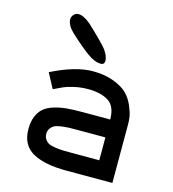

<svg xmlns="http://www.w3.org/2000/svg" viewBox="-111 -842 840 933"><g transform="rotate(15 309.0 -375.0)"><path d="M334 -545Q304 -545 265 -573.5Q226 -602 170 -654Q137 -685 136 -715Q136 -729 146 -739.5Q156 -750 169 -750H170Q183 -750 198.5 -742Q214 -734 223 -726L232 -719Q311 -645 332 -618Q353 -588 354 -566Q354 -545 336 -545ZM309 0Q197 0 137.5 -34Q78 -68 78 -148Q78 -185 89 -211.5Q100 -238 118.5 -254Q137 -270 167.5 -279.5Q198 -289 230.5 -292Q263 -295 309 -295H450Q450 -361 412 -385.5Q374 -410 309 -410Q272 -410 238 -402Q204 -394 190 -387.5Q176 -381 142 -365L102 -440Q222 -500 309 -500Q370 -500 416 -482Q462 -464 484.5 -440.5Q507 -417 520.5 -385Q534 -353 537 -333.5Q540 -314 540 -295V0ZM309 -90H450V-205H309Q281 -205 266 -204.5Q251 -204 229 -201Q207 -198 196 -192.5Q185 -187 176.5 -175.5Q168 -164 168 -148Q168 -131 176.5 -119.5Q185 -108 196 -102.5Q207 -97 229 -94Q251 -91 265.5 -90.5Q280 -90 309 -90Z"/></g></svg>

Font: Hermit
Style: Regular
Weight: 400
Designer: Pablo Caro
Version: Version 2.000;PS 002.000;hotconv 1.0.88;makeotf.lib2.5.64775